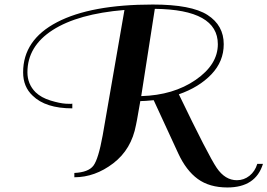

<svg xmlns="http://www.w3.org/2000/svg" viewBox="-20 -629 1180 847"><path d="M308 153V134Q370 131 392 102Q414 73 433 -32L529 -585Q324 -568 212.5 -496.5Q101 -425 101 -310Q101 -258 137 -222Q162 -198 203 -185.5Q244 -173 270.5 -171.5Q297 -170 299 -172V-151Q181 -151 124 -207Q82 -246 82 -310Q82 -453 231.5 -531Q381 -609 654 -609Q824 -609 895.5 -563Q967 -517 967 -434Q967 -358 912.5 -301Q858 -244 769 -213Q899 57 936 111.5Q973 166 1025 166Q1056 166 1080.5 146.5Q1105 127 1115 94H1140Q1108 198 983 198Q904 198 852.5 160.5Q801 123 766 47L658 -187Q618 -183 599 -183Q596 -168 590 -132Q584 -96 580 -78Q560 30 479.5 91.5Q399 153 308 153ZM941 -434Q941 -587 663 -590L603 -205Q745 -209 843 -276.5Q941 -344 941 -434Z"/></svg>

Font: Sail
Style: Regular
Weight: 400
Designer: Miguel Hernandez
Foundry: Miguel Hernandez
Version: Version 1.002